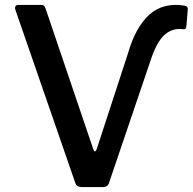

<svg xmlns="http://www.w3.org/2000/svg" viewBox="-20 -762 785 782"><path d="M732 -739Q745 -737 745 -725L739 -654Q738 -641 726 -643Q682 -649 649.5 -619.5Q617 -590 592 -512L424 -17Q419 0 399 0H314Q292 0 287 -16L42 -724Q40 -732 43.5 -737Q47 -742 54 -742H148Q161 -742 165 -729L360 -154Q363 -145 367 -145.5Q371 -146 374 -155L501 -544Q532 -652 588.5 -702.5Q645 -753 732 -739Z"/></svg>

Font: Libre Franklin Medium
Style: Regular
Weight: 500
Designer: Pablo Impallari, Rodrigo Fuenzalida, Nhung Nguyen
Foundry: Impallari Type
Version: Version 3.000